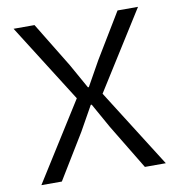

<svg xmlns="http://www.w3.org/2000/svg" viewBox="-78 -751 767 822"><g transform="rotate(-10 306.0 -340.0)"><path d="M35 -680H126L245 -485L305 -378H309L369 -485L487 -680H576L362 -340L577 0H486L368 -195L308 -302H304L244 -195L125 0H36L250 -340Z"/></g></svg>

Font: TASA Orbiter VF Text
Style: Regular
Weight: 400
Designer: Weizhong Zhang
Foundry: 本地遙控
Version: Version 1.001;Glyphs 3.2 (3192)